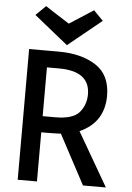

<svg xmlns="http://www.w3.org/2000/svg" viewBox="-63 -1029 737 1076"><g transform="rotate(5 305.0 -491.5)"><path d="M445.3 0Q408.2 -69.3 296.9 -278.3Q251 -276.4 214.8 -276.4Q206.1 -276.4 186.5 -276.4Q186.5 -207 186.5 0Q160.2 0 78.1 0Q78.1 -183.6 78.1 -735.4Q96.7 -735.4 152.3 -735.4Q175.8 -735.4 245.1 -735.4Q372.1 -735.4 454.1 -682.6Q536.1 -629.9 536.1 -511.7Q536.1 -438.5 502 -384.8Q466.8 -331.1 399.4 -301.8Q457 -201.2 574.2 0Q542 0 445.3 0ZM257.8 -367.2Q356.4 -367.2 392.6 -409.2Q428.7 -452.1 428.7 -510.7Q428.7 -641.6 253.9 -641.6Q231.4 -641.6 186.5 -641.6Q186.5 -573.2 186.5 -367.2Q205.1 -367.2 257.8 -367.2ZM96.7 -928.7Q110.4 -942.4 152.3 -983.4Q185.5 -960.9 287.1 -896.5Q320.3 -918 421.9 -983.4Q435.5 -969.7 475.6 -928.7Q428.7 -890.6 287.1 -775.4Q239.3 -813.5 96.7 -928.7Z"/></g></svg>

Font: Alata=Ham
Style: Regular
Weight: 400
Designer: Spyros Zevelakis, Eben Sorkin
Version: Version 1.004